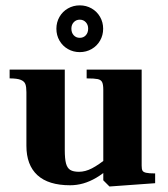

<svg xmlns="http://www.w3.org/2000/svg" viewBox="-20 -666 609 698"><path d="M76 -136V-331Q76 -350 72.2 -360.2Q68.5 -370.5 55.2 -375.8Q42 -381 15 -381V-413H215.5V-120.5Q215.5 -88.5 220 -71.8Q224.5 -55 235.5 -48.2Q246.5 -41.5 267 -41.5Q290 -41.5 314.2 -54Q338.5 -66.5 373 -94.5L377 -55Q353.5 -33.5 330 -19.8Q306.5 -6 282.8 0.8Q259 7.5 235 7.5Q156 7.5 116 -29.2Q76 -66 76 -136ZM355.5 -10.5V-339.5Q355.5 -359 351.2 -367.5Q347 -376 335 -378.5Q323 -381 295 -381V-413H495V-64Q495 -51.5 497.8 -46Q500.5 -40.5 510.8 -38Q521 -35.5 544 -35.5V0L378 12ZM185 -561.5Q185 -585 196.2 -604.6Q207.4 -624.1 226.9 -635.3Q246.5 -646.5 270 -646.5Q293.5 -646.5 313.1 -635.3Q332.6 -624.1 343.8 -604.6Q355 -585 355 -561.5Q355 -538 343.8 -518.4Q332.6 -498.9 313.1 -487.7Q293.5 -476.5 270 -476.5Q246.5 -476.5 226.9 -487.7Q207.4 -498.9 196.2 -518.4Q185 -538 185 -561.5ZM300.5 -562Q300.5 -576 291.9 -585.2Q283.2 -594.5 270 -594.5Q256.8 -594.5 248.1 -585.2Q239.5 -576 239.5 -562Q239.5 -547.1 248 -537.8Q256.5 -528.5 270 -528.5Q283.5 -528.5 292 -537.8Q300.5 -547.1 300.5 -562Z"/></svg>

Font: Didactic
Style: Regular
Weight: 400
Designer: Tyler Finck
Foundry: Etcetera Type Co
Version: Version 3.007;FEAKit 1.0